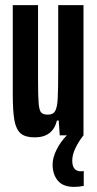

<svg xmlns="http://www.w3.org/2000/svg" viewBox="-20 -530 380 752"><path d="M308 140V198Q290 202 270 202Q227 202 206.5 177.5Q186 153 186 114Q186 88 201.5 56.5Q217 25 242 0H214L210 -58H203Q187 8 116 8Q79 8 61 -7.5Q43 -23 36.5 -58.5Q30 -94 30 -163V-510H129V-219Q129 -151 131.5 -124Q134 -97 141.5 -89Q149 -81 168 -81Q188 -81 196 -95Q204 -109 206 -143.5Q208 -178 208 -262V-510H307V0Q290 21 276.5 48Q263 75 263 99Q263 141 297 141Z"/></svg>

Font: Saira Ultra Condensed
Style: Bold
Weight: 700
Width: 1
Designer: Hector Gatti with collaboration of the Omnibus-Type team
Foundry: Omnibus-Type
Version: Version 1.001; ttfautohint (v1.8)